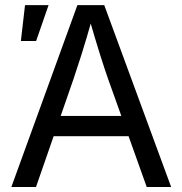

<svg xmlns="http://www.w3.org/2000/svg" viewBox="-20 -748 730 768"><path d="M25.4 0 289.6 -727.5H397L664.6 0H566.9L412.6 -431.6Q398.4 -471.7 379.6 -531.5Q360.8 -591.3 334 -684.1H351.6Q325.2 -590.3 305.9 -529.5Q286.6 -468.8 273.9 -431.6L124 0ZM158.2 -203.1V-284.2H531.7V-203.1ZM63.5 -584 80.1 -727.5H174.3L124.5 -584Z"/></svg>

Font: Inter Variable LoSnoCo
Style: Regular
Weight: 400
Designer: Rasmus Andersson
Foundry: rsms
Version: Version 4.000;git-a52131595; featfreeze: case,dlig,ss01,ss02